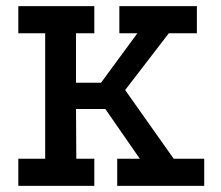

<svg xmlns="http://www.w3.org/2000/svg" viewBox="-20 -609 724 629"><path d="M40 -589H289V-500H229V-338H311L430 -500H371V-589H625V-500H533L390 -314L549 -89H649V0H364V-89H438L325 -252H229L230 -89H289V0H40V-89H128V-500H40Z"/></svg>

Font: Podkova SemiBold
Style: Regular
Weight: 600
Designer: Ilya Yudin
Foundry: Cyreal (www.cyreal.org)
Version: Version 2.103